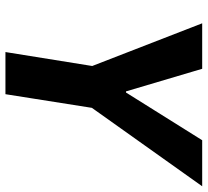

<svg xmlns="http://www.w3.org/2000/svg" viewBox="-48 -696 745 688"><g transform="rotate(90 324.0 -352.5)"><path d="M167 0 226 -367 236 -262 64 -705H227L308 -432H312L483 -705H648L333 -262L376 -367L318 0Z"/></g></svg>

Font: Nunito Sans 7pt Condensed ExtraBold
Style: Italic
Weight: 800
Width: 3
Italic angle: -9°
Designer: Vernon Adams
Foundry: Vernon Adams
Version: Version 3.101;gftools[0.9.27]